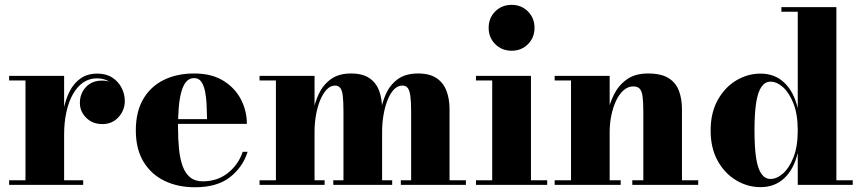

<svg xmlns="http://www.w3.org/2000/svg" viewBox="-20 -780 3636 810"><path d="M239 -212.5Q239 -265.5 247.2 -312Q255.5 -358.5 273.5 -394Q291.5 -429.5 320.5 -449.5Q349.5 -469.5 390.5 -469.5Q428 -469.5 454 -452.5Q480 -435.5 493.2 -409Q506.5 -382.5 506.5 -354Q506.5 -315 480 -285.8Q453.5 -256.5 412 -256.5Q370.5 -256.5 343.8 -283Q317 -309.5 317 -345.5Q317 -385.5 342.5 -412.8Q368 -440 411 -440Q438.5 -440 459.8 -427.5Q481 -415 493.2 -395.5Q505.5 -376 505.5 -354H486Q486 -378.5 474.2 -400.5Q462.5 -422.5 440.5 -436Q418.5 -449.5 388 -449.5Q356.5 -449.5 331 -432Q305.5 -414.5 287.5 -382.5Q269.5 -350.5 260 -307Q250.5 -263.5 250.5 -212.5ZM250.5 -460V-19.5H331V0H18.5V-19.5H87.5V-440.5H18.5V-460Z M802.5 10Q730 10 673.8 -17.2Q617.5 -44.5 585.2 -98Q553 -151.5 553 -230Q553 -308.5 584.2 -362Q615.5 -415.5 671 -442.8Q726.5 -470 799 -470Q873 -470 922.2 -439.5Q971.5 -409 996.5 -360.5Q1021.5 -312 1021.5 -257.5H619.5V-277.5H853.5Q853 -309.5 851.5 -340.2Q850 -371 844.8 -396Q839.5 -421 828.8 -435.8Q818 -450.5 799 -450.5Q778.5 -450.5 765.2 -434.8Q752 -419 744.5 -390.5Q737 -362 734 -324.8Q731 -287.5 731 -244.5Q731 -193.5 735.2 -151.2Q739.5 -109 750.8 -78.5Q762 -48 782.5 -31.5Q803 -15 835 -15Q897 -15 941.2 -50Q985.5 -85 1004 -139.5H1024.5Q1005 -76 950.8 -33Q896.5 10 802.5 10Z M1307 -460V-19.5H1349.5V0H1075V-19.5H1144V-440.5H1075V-460ZM1592 -319.5V-19.5H1634.5V0H1386V-19.5H1429V-309Q1429 -351 1426.2 -375Q1423.5 -399 1415.5 -409Q1407.5 -419 1393.5 -419Q1374.5 -419 1358.8 -402.8Q1343 -386.5 1331.2 -358.5Q1319.5 -330.5 1313.2 -295.5Q1307 -260.5 1307 -224L1294 -223.5Q1294 -260.5 1300.5 -303Q1307 -345.5 1324.8 -383.5Q1342.5 -421.5 1375.5 -445.8Q1408.5 -470 1460.5 -470Q1509.5 -470 1538.2 -450.5Q1567 -431 1579.5 -397Q1592 -363 1592 -319.5ZM1876.5 -319.5V-19.5H1945.5V0H1671V-19.5H1714.5V-309Q1714.5 -351 1711.2 -375Q1708 -399 1700 -409Q1692 -419 1677.5 -419Q1658 -419 1642.2 -402.8Q1626.5 -386.5 1615.2 -358.5Q1604 -330.5 1598 -295.5Q1592 -260.5 1592 -224L1579.5 -223.5Q1579.5 -260.5 1585.2 -303Q1591 -345.5 1608 -383.5Q1625 -421.5 1657.8 -445.8Q1690.5 -470 1744 -470Q1792.5 -470 1821.5 -450.5Q1850.5 -431 1863.5 -397Q1876.5 -363 1876.5 -319.5Z M2138.5 -566Q2097 -566 2069.2 -593.8Q2041.5 -621.5 2041.5 -662.5Q2041.5 -704 2069.2 -731.8Q2097 -759.5 2138.5 -759.5Q2179.5 -759.5 2207.2 -731.8Q2235 -704 2235 -662.5Q2235 -621.5 2207.5 -593.8Q2180 -566 2138.5 -566ZM2220 -460V-19.5H2288.5V0H1988V-19.5H2056.5V-440.5H1988V-460Z M2552 -460V-19.5H2598.5V0H2320V-19.5H2389V-440.5H2320V-460ZM2857 -319.5V-19.5H2925.5V0H2647.5V-19.5H2694V-308Q2694 -350 2690.8 -373.5Q2687.5 -397 2678.2 -406.2Q2669 -415.5 2651.5 -415.5Q2629 -415.5 2610.5 -399Q2592 -382.5 2579 -354.8Q2566 -327 2559 -292.8Q2552 -258.5 2552 -223L2535.5 -222.5Q2535.5 -259.5 2543.5 -302.2Q2551.5 -345 2571.2 -383.2Q2591 -421.5 2625.5 -445.8Q2660 -470 2713.5 -470Q2769.5 -470 2800.5 -450.5Q2831.5 -431 2844.2 -397Q2857 -363 2857 -319.5Z M3188.5 9.5Q3134.5 9.5 3086.2 -19Q3038 -47.5 3008 -101Q2978 -154.5 2978 -229.5Q2978 -304.5 3008 -358.2Q3038 -412 3086.2 -440.8Q3134.5 -469.5 3188.5 -469.5Q3248.5 -469.5 3288.8 -431.2Q3329 -393 3345.5 -324V-730.5H3276.5V-750H3508.5V-19.5H3577.5V0H3345.5V-135Q3329 -66 3288.8 -28.2Q3248.5 9.5 3188.5 9.5ZM3230.5 -25Q3257 -25 3283.2 -48Q3309.5 -71 3327.5 -116.5Q3345.5 -162 3345.5 -229.5Q3345.5 -297.5 3327.5 -343.2Q3309.5 -389 3283.2 -412.2Q3257 -435.5 3230.5 -435.5Q3208 -435.5 3192.8 -414.2Q3177.5 -393 3170.2 -347.8Q3163 -302.5 3163 -229.5Q3163 -156.5 3170.2 -111.5Q3177.5 -66.5 3192.8 -45.8Q3208 -25 3230.5 -25Z"/></svg>

Font: Bodoni Moda 11pt ExtraBold
Style: Regular
Weight: 800
Designer: Owen Earl
Foundry: indestructible type
Version: Version 2.004